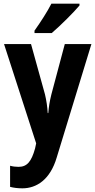

<svg xmlns="http://www.w3.org/2000/svg" viewBox="-20 -879 520 1046"><path d="M413 -849V-859H260C237 -814 202 -760 168 -712V-699H262C310 -740 383 -813 413 -849ZM2 -639 177 -98 171 -70C151 2 127 30 81 30C65 30 49 28 35 24V139C54 144 76 147 102 147C178 147 253 101 289 -21L478 -639H333L260 -365C250 -325 246 -297 243 -263H240C238 -298 233 -331 225 -365L149 -639Z"/></svg>

Font: Noto Sans Kannada UI Condensed
Style: Bold
Weight: 700
Width: 3
Designer: Jelle Bosma - Monotype Design Team
Foundry: Monotype Imaging Inc.
Version: Version 2.005